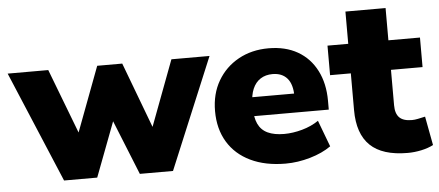

<svg xmlns="http://www.w3.org/2000/svg" viewBox="-60 -736 1939 848"><g transform="rotate(-5 909.0 -312.0)"><path d="M193 0 -14 -492H166L286 -178H265L383 -492H494L612 -178H594L712 -492H881L676 0H529L394 -335H467L340 0Z M1175 11Q1085 11 1019.5 -20.5Q954 -52 919 -110Q884 -168 884 -247Q884 -323 917.5 -380.5Q951 -438 1009.5 -470.5Q1068 -503 1143 -503Q1218 -503 1272 -472Q1326 -441 1355.5 -383.5Q1385 -326 1385 -249V-210H1033V-294H1255L1239 -281Q1239 -335 1216 -361.5Q1193 -388 1151 -388Q1120 -388 1097.5 -373.5Q1075 -359 1063 -331Q1051 -303 1051 -261V-252Q1051 -205 1064.5 -176Q1078 -147 1107 -133.5Q1136 -120 1180 -120Q1218 -120 1259.5 -131.5Q1301 -143 1333 -165L1377 -48Q1339 -21 1284 -5Q1229 11 1175 11Z M1716 11Q1604 11 1550 -41Q1496 -93 1496 -198V-361H1404V-492H1496V-635H1674V-492H1814V-361H1674V-204Q1674 -167 1691.5 -149.5Q1709 -132 1747 -132Q1759 -132 1773.5 -135Q1788 -138 1806 -142L1830 -14Q1807 -2 1776.5 4.5Q1746 11 1716 11Z"/></g></svg>

Font: Nunito Sans 12pt ExtraLight Black
Style: Regular
Weight: 900
Version: Version 3.101;gftools[0.9.27]